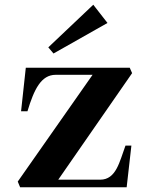

<svg xmlns="http://www.w3.org/2000/svg" viewBox="-20 -791 630 811"><path d="M65 0 55 -24 371 -475H215C154 -475 124 -414 96 -321H69L89 -505H528L538 -482L226 -32H403C471 -32 485 -109 510 -176H535L515 0ZM184 -591 374 -771 434 -694 206 -565Z"/></svg>

Font: Ortica Linear
Style: Bold
Weight: 700
Designer: Benedetta Bovani
Foundry: Collletttivo
Version: Version 2.000;Glyphs 3.1.2 (3151)